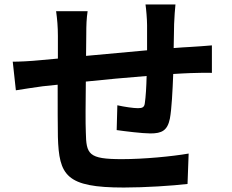

<svg xmlns="http://www.w3.org/2000/svg" viewBox="-20 -805 1040 859"><path d="M765 -785H631C634 -765 638 -718 638 -693V-580C547 -572 450 -563 365 -555C365 -594 366 -628 366 -651C366 -693 367 -721 372 -755H231C236 -719 239 -685 239 -644C239 -627 239 -590 239 -543C207 -540 181 -538 163 -536C112 -531 66 -529 37 -529L51 -401C77 -405 139 -415 171 -419C188 -421 211 -423 238 -426C238 -333 238 -236 239 -193C244 -20 275 34 534 34C629 34 752 26 819 18L824 -118C749 -105 623 -93 525 -93C375 -93 366 -115 364 -213C362 -256 363 -348 364 -440C449 -449 547 -458 636 -465C635 -417 632 -371 628 -344C626 -325 617 -321 597 -321C577 -321 536 -327 505 -334L502 -223C537 -218 617 -208 653 -208C704 -208 729 -221 740 -274C748 -316 752 -398 755 -474C784 -476 810 -477 832 -478C858 -479 911 -480 928 -479V-602C899 -599 860 -597 832 -595C809 -594 784 -592 757 -590C758 -623 758 -659 759 -698C760 -725 763 -769 765 -785Z"/></svg>

Font: Source Han Sans JP
Style: Bold
Weight: 700
Designer: Ryoko NISHIZUKA 西塚涼子 (kana, bopomofo & ideographs); Paul D. Hunt (Latin, Greek & Cyrillic); Sandoll Communications 산돌커뮤니
Foundry: Adobe
Version: Version 2.002;hotconv 1.0.116;makeotfexe 2.5.65601